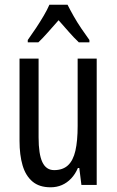

<svg xmlns="http://www.w3.org/2000/svg" viewBox="-20 -786 496 816"><path d="M391 -537V0H326L317 -72H311Q300 -46 282.5 -27.5Q265 -9 243 0.5Q221 10 195 10Q147 10 118 -14.5Q89 -39 76 -83Q63 -127 63 -187V-537H144V-202Q144 -131 160 -97Q176 -63 210 -63Q247 -63 269 -83.5Q291 -104 300.5 -145.5Q310 -187 310 -251V-537ZM267 -766Q278 -744 293 -717.5Q308 -691 326 -664.5Q344 -638 360 -616V-606H315Q294 -626 273 -650Q252 -674 229 -700Q206 -674 183.5 -648.5Q161 -623 143 -606H98V-616Q116 -641 133.5 -667.5Q151 -694 166 -719.5Q181 -745 190 -766Z"/></svg>

Font: Noto Sans ExtraCondensed
Style: Regular
Weight: 400
Width: 2
Designer: Monotype Design Team
Foundry: Monotype Imaging Inc.
Version: Version 2.013